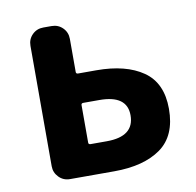

<svg xmlns="http://www.w3.org/2000/svg" viewBox="-67 -629 712 698"><g transform="rotate(-10 288.5 -280.0)"><path d="M136.7 0Q112.3 0 95.7 -17.1Q79.1 -34.2 79.1 -57.6V-502Q79.1 -526.4 95.7 -543Q112.3 -559.6 136.7 -559.6H167Q191.4 -559.6 208 -543Q224.6 -526.4 224.6 -502V-379.9Q224.6 -373 232.4 -373H299.8Q408.2 -373 471.7 -329.1Q535.2 -285.2 535.2 -189.5Q535.2 -89.8 472.2 -44.9Q409.2 0 299.8 0ZM224.6 -119.1Q224.6 -112.3 232.4 -112.3H292Q393.6 -112.3 393.6 -190.4Q393.6 -264.6 292 -264.6H232.4Q224.6 -264.6 224.6 -257.8Z"/></g></svg>

Font: Gen Jyuu Gothic P Bold
Style: Bold
Weight: 700
Designer: [Source Han Sans]
Ryoko NISHIZUKA  (kana & ideographs); Paul D. Hunt (Latin, Greek & Cyrillic); Wenlong ZHANG  (bopomofo
Version: Version 1.002.20150607